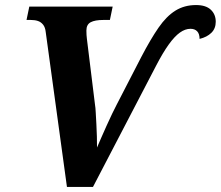

<svg xmlns="http://www.w3.org/2000/svg" viewBox="-20 -740 874 760"><path d="M161 -613Q159 -632 150.5 -642.5Q142 -653 130 -657Q118 -661 102 -661H85L96 -714H426L415 -661H389Q356 -661 339 -652Q322 -643 322 -619Q322 -611 322.5 -601.5Q323 -592 324 -586L356 -326Q358 -315 359 -294Q360 -273 361.5 -248.5Q363 -224 363.5 -199.5Q364 -175 364 -156Q370 -170 380 -193Q390 -216 401.5 -241.5Q413 -267 424 -290Q435 -313 442 -326L539 -514Q576 -585 607.5 -630.5Q639 -676 674.5 -698Q710 -720 756 -720Q795 -720 814.5 -701.5Q834 -683 834 -654Q834 -627 816.5 -610Q799 -593 770 -586Q770 -606 760.5 -616Q751 -626 734 -626Q713 -626 692 -611Q671 -596 648 -564Q625 -532 599 -482L348 0H245Z"/></svg>

Font: Noto Serif
Style: Italic
Weight: 400
Italic angle: -12°
Designer: Monotype Design Team
Foundry: Monotype Imaging Inc.
Version: Version 2.013